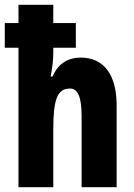

<svg xmlns="http://www.w3.org/2000/svg" viewBox="-24 -780 558 800"><path d="M198 -760H53V-684H-4V-581H53V0H198V-239C198 -368 215 -411 268 -411C301 -411 316 -374 316 -297V0H462V-341C462 -468 409 -540 313 -540C257 -540 217 -513 195 -461H187C195 -501 198 -534 198 -559V-581H292V-684H198Z"/></svg>

Font: Noto Sans Armenian ExtraCondensed ExtraBold
Style: Regular
Weight: 800
Width: 2
Designer: Monotype Design Team
Foundry: Monotype Imaging Inc.
Version: Version 2.008